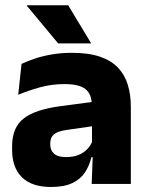

<svg xmlns="http://www.w3.org/2000/svg" viewBox="-20 -707 567 738"><path d="M332.4 0 337.1 -123 333.6 -130.7V-284L332.7 -303.9Q332.7 -345.1 308.5 -364.5Q284.3 -383.8 227.8 -383.8Q178.3 -383.8 133.8 -371.4Q89.3 -359 50 -342.8L62.8 -461.4Q86.3 -472.5 115.7 -482.3Q145.2 -492.1 180.6 -498Q215.9 -504 256.4 -504Q321 -504 364.6 -489Q408.1 -474 434 -446.4Q460 -418.8 471.4 -380.6Q482.9 -342.5 482.9 -296.4V0ZM176 11.7Q102.4 11.7 64.5 -25.4Q26.5 -62.6 26.5 -131V-144.3Q26.5 -217.1 71.1 -251.7Q115.8 -286.3 213.3 -299L345.3 -316.5L354.3 -224.6L237.3 -207.7Q201.8 -202.8 187.5 -190.8Q173.1 -178.8 173.1 -155.4V-151.8Q173.1 -129.5 187.6 -116.4Q202.1 -103.2 234.1 -103.2Q262 -103.2 282.1 -111.5Q302.3 -119.8 315.4 -133.8Q328.6 -147.7 335.1 -164.4L356.6 -102.7H331.3Q323.6 -70.3 306.7 -44.5Q289.8 -18.6 258.4 -3.5Q227.1 11.7 176 11.7ZM242 -686.8 329.6 -541.8V-540.2H203.5L83.2 -684.9V-686.8Z"/></svg>

Font: Anek Gurmukhi Medium
Style: Regular
Weight: 500
Designer: Sarang Kulkarni (Gurmukhi), Yesha Goshar (Latin)
Foundry: Ek Type
Version: Version 1.003